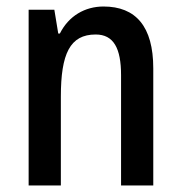

<svg xmlns="http://www.w3.org/2000/svg" viewBox="-20 -570 557 590"><path d="M298 -550C241 -550 191 -521 164 -467H159L147 -540H68V0H167V-273C167 -405 195 -464 274 -464C329 -464 352 -422 352 -339V0H451V-360C451 -489 397 -550 298 -550Z"/></svg>

Font: Noto Sans Lao Looped Condensed Medium
Style: Regular
Weight: 500
Width: 3
Designer: Mark Frömberg, Ben Mitchell
Foundry: The Fontpad Ltd
Version: Version 1.002